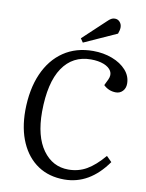

<svg xmlns="http://www.w3.org/2000/svg" viewBox="-100 -995 817 1078"><g transform="rotate(10 308.5 -455.5)"><path d="M489 -582Q502 -610 490 -631Q478 -652 447.5 -664Q417 -676 374 -676Q270 -676 212.5 -591Q155 -506 154 -339Q154 -199 209.5 -122Q265 -45 355 -45Q412 -45 459 -72Q506 -99 556 -158L586 -128Q486 14 342 14Q255 14 192 -28Q129 -70 94.5 -147.5Q60 -225 60 -330Q61 -452 100 -540.5Q139 -629 210 -677Q281 -725 378 -725Q437 -725 487 -706Q537 -687 567 -653.5Q597 -620 597 -577Q597 -551 581.5 -534.5Q566 -518 543 -518Q502 -518 472 -547ZM425 -903Q436 -914 445.5 -919.5Q455 -925 466 -925Q484 -925 495 -912Q506 -899 506 -882Q506 -866 498 -845L312 -761L297 -783Z"/></g></svg>

Font: Literata 36pt
Style: Italic
Weight: 400
Italic angle: -2°
Designer: Latin by Veronika Burian and Jose Scaglione. Greek by Irene Vlachou. Cyrillic by Vera Evstafieva
Foundry: TypeTogether
Version: Version 3.002